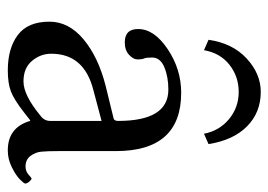

<svg xmlns="http://www.w3.org/2000/svg" viewBox="-119 -566 695 497"><g transform="rotate(90 228.5 -317.5)"><path d="M326.2 -498Q318.4 -538.1 288.1 -563Q257.8 -587.9 218 -587.9Q178.2 -587.9 147.7 -564Q117.2 -540 109.9 -498L83 -509.8Q91.8 -571.8 131.3 -608.4Q170.9 -645 217.8 -645Q271 -645 306.9 -609.6Q342.8 -574.2 353 -509.8ZM293 -232.9 213.9 -211.9Q118.7 -188 119.1 -102.1Q119.1 -75.2 137.5 -53Q155.8 -30.8 190.9 -30.8Q226.1 -30.8 278.8 -74.2Q293 -84 293 -100.1ZM293 -47.9H291L271 -32.2Q237.8 -6.3 216.8 1.7Q195.8 9.8 162.1 9.8Q105 9.8 70.6 -16.1Q36.1 -42 36.1 -98.1Q36.1 -147.9 81.5 -186Q127 -224.1 201.2 -243.2L287.1 -264.2Q293 -266.1 293 -275.9Q293 -405.8 211.9 -405.8Q178.7 -405.8 153.8 -395.3Q128.9 -384.8 128.9 -363.8Q128.9 -349.6 130.9 -344.2Q133.8 -338.4 133.8 -326.2Q133.8 -314.9 121.8 -304Q109.9 -293 89.8 -293Q54.7 -293 55.2 -328.1Q55.2 -369.1 107.2 -404.1Q159.2 -439 220.2 -439Q371.1 -439 371.1 -270V-121.1Q371.1 -92.3 372.6 -77.1Q374 -62 383.5 -49.1Q393.1 -36.1 411.1 -36.1Q423.3 -36.1 432.1 -43.9Q440.9 -51.8 441.9 -51.8Q444.8 -51.8 450 -45.9Q455.1 -40 455.1 -35.2Q455.1 -32.2 444.6 -21.7Q434.1 -11.2 413.1 -0.7Q392.1 9.8 370.1 9.8Q310.1 10.3 293 -47.9Z"/></g></svg>

Font: Linux Libertine Capitals
Style: Small Caps
Weight: 400
Designer: Philipp H. Poll
Foundry: Philipp H. Poll
Version: Version 5.1.3